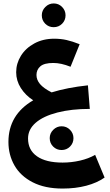

<svg xmlns="http://www.w3.org/2000/svg" viewBox="-20 -726 641 1116"><path d="M588 306Q544 337 481.5 353.5Q419 370 344 370Q241 370 170 333.5Q99 297 64 235.5Q29 174 29 99Q29 -59 173 -143Q128 -172 101 -214.5Q74 -257 74 -306Q74 -357 101.5 -401.5Q129 -446 179.5 -473.5Q230 -501 295 -501Q333 -501 366.5 -493.5Q400 -486 443 -469L390 -338Q335 -360 290 -360Q237 -360 214.5 -340.5Q192 -321 192 -290Q192 -262 212.5 -237.5Q233 -213 280 -189Q370 -217 491 -230L502 -93Q395 -93 313.5 -72Q232 -51 187.5 -12.5Q143 26 143 79Q143 146 195 182.5Q247 219 344 219Q395 219 445 207.5Q495 196 533 174ZM223 -637Q223 -665 243.5 -685.5Q264 -706 292 -706Q321 -706 341 -685.5Q361 -665 361 -637Q361 -608 341 -588Q321 -568 292 -568Q263 -568 243 -588Q223 -608 223 -637ZM269 77Q269 49 289.5 28.5Q310 8 338 8Q367 8 387 28.5Q407 49 407 77Q407 106 387 126Q367 146 338 146Q309 146 289 126Q269 106 269 77Z"/></svg>

Font: FiraGOUPP
Style: Bold
Weight: 700
Designer: bBox Type
Foundry: bBox Type GmbH
Version: Version 1.001